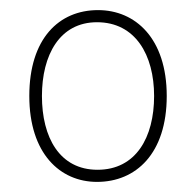

<svg xmlns="http://www.w3.org/2000/svg" viewBox="-20 -740 387 380"><path d="M172 -380C249 -380 310 -436 310 -550C310 -664 248 -720 174 -720C97 -720 38 -664 38 -550C38 -436 99 -380 172 -380ZM173 -404C98 -404 63 -468 63 -550C63 -631 98 -696 172 -696C248 -696 285 -631 285 -550C285 -468 249 -404 173 -404Z"/></svg>

Font: Noto Serif Malayalam Thin
Style: Regular
Weight: 100
Designer: Indian type Foundry, Jelle Bosma, Monotype Design Team
Foundry: Monotype Imaging Inc.
Version: Version 2.104